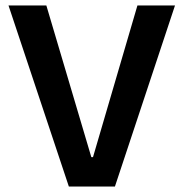

<svg xmlns="http://www.w3.org/2000/svg" viewBox="-20 -680 669 700"><path d="M231 0 11 -660H149L313 -107H319L481 -660H618L399 0Z"/></svg>

Font: Bricolage Grotesque 72pt SemiBold
Style: Regular
Weight: 600
Version: Version 1.001;gftools[0.9.33.dev8+g029e19f]